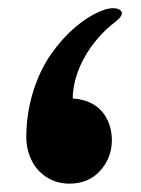

<svg xmlns="http://www.w3.org/2000/svg" viewBox="-20 -440 337 460"><path d="M146 0C176.8 0 201.7 -10.3 220.2 -31.2C238.8 -51.8 248 -76.2 248 -104C248 -140.6 230.5 -199.2 154.3 -204.1C154.3 -268.6 195.8 -341.8 256.3 -387.7C258.8 -389.6 261.2 -391.6 263.2 -393.6C273.9 -403.8 274.9 -411.6 266.1 -417C256.3 -422.4 242.2 -421.4 223.1 -414.1C180.7 -397 137.7 -360.8 102.5 -310.5C66.9 -259.8 43 -187.5 43 -111.8C43 -92.8 46.9 -74.7 54.7 -58.1C69.8 -24.9 103 0 146 0Z"/></svg>

Font: Sahel Black
Style: Bold
Weight: 900
Foundry: Saber Rastikerdar (saber.rastikerdar@gmail.com)
Version: Version 3.4.0